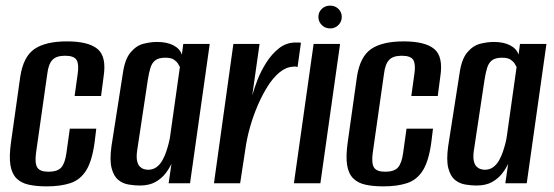

<svg xmlns="http://www.w3.org/2000/svg" viewBox="-20 -651 1967 682"><path d="M146 11Q109 11 82 5Q55 -1 38.5 -17.5Q22 -34 17 -64.5Q12 -95 19 -145L52 -379Q63 -450 102.5 -477Q142 -504 218 -504Q294 -504 326.5 -477Q359 -450 348 -379L339 -310H245L256 -389Q261 -423 252 -438Q243 -453 211 -453Q180 -453 166 -438Q152 -423 148 -389L108 -108Q103 -71 112.5 -56Q122 -41 152 -41Q184 -41 197.5 -56Q211 -71 216 -108L228 -194H322L316 -145Q307 -79 286 -45.5Q265 -12 230 -0.5Q195 11 146 11Z M476 8Q458 8 437 4.5Q416 1 400 -12Q384 -25 376.5 -53.5Q369 -82 376 -132L416 -388Q423 -440 443.5 -464.5Q464 -489 489.5 -495.5Q515 -502 538 -502Q573 -502 596 -490Q619 -478 626 -457L631 -495H725L655 0H579L589 -69Q581 -52 567.5 -34.5Q554 -17 532 -4.5Q510 8 476 8ZM506 -48Q523 -48 535.5 -57Q548 -66 556.5 -81Q565 -96 570.5 -112.5Q576 -129 579.5 -143Q583 -157 584 -165L619 -413Q617 -417 612.5 -424.5Q608 -432 598 -439Q588 -446 567 -446Q544 -446 532 -437Q520 -428 514.5 -410.5Q509 -393 505 -367L467 -115Q464 -93 467 -79.5Q470 -66 476.5 -59.5Q483 -53 491 -50.5Q499 -48 506 -48Z M740 0 809 -495H902L876 -312Q882 -334 894 -365.5Q906 -397 925.5 -428Q945 -459 971 -479.5Q997 -500 1030 -500Q1034 -500 1040 -500Q1046 -500 1049 -499L1037 -413Q1035 -414 1030.5 -414.5Q1026 -415 1021 -414Q996 -413 973 -394Q950 -375 930.5 -344Q911 -313 895 -275.5Q879 -238 868 -199Q857 -160 852 -124L833 0Z M1024 0 1094 -495H1188L1118 0ZM1153 -550Q1135 -550 1123 -562Q1111 -574 1111 -591Q1111 -608 1123 -619.5Q1135 -631 1153 -631Q1170 -631 1182 -619.5Q1194 -608 1194 -591Q1194 -574 1182 -562Q1170 -550 1153 -550Z M1342 11Q1305 11 1278 5Q1251 -1 1234.5 -17.5Q1218 -34 1213 -64.5Q1208 -95 1215 -145L1248 -379Q1259 -450 1298.5 -477Q1338 -504 1414 -504Q1490 -504 1522.5 -477Q1555 -450 1544 -379L1535 -310H1441L1452 -389Q1457 -423 1448 -438Q1439 -453 1407 -453Q1376 -453 1362 -438Q1348 -423 1344 -389L1304 -108Q1299 -71 1308.5 -56Q1318 -41 1348 -41Q1380 -41 1393.5 -56Q1407 -71 1412 -108L1424 -194H1518L1512 -145Q1503 -79 1482 -45.5Q1461 -12 1426 -0.5Q1391 11 1342 11Z M1672 8Q1654 8 1633 4.5Q1612 1 1596 -12Q1580 -25 1572.5 -53.5Q1565 -82 1572 -132L1612 -388Q1619 -440 1639.5 -464.5Q1660 -489 1685.5 -495.5Q1711 -502 1734 -502Q1769 -502 1792 -490Q1815 -478 1822 -457L1827 -495H1921L1851 0H1775L1785 -69Q1777 -52 1763.5 -34.5Q1750 -17 1728 -4.5Q1706 8 1672 8ZM1702 -48Q1719 -48 1731.5 -57Q1744 -66 1752.5 -81Q1761 -96 1766.5 -112.5Q1772 -129 1775.5 -143Q1779 -157 1780 -165L1815 -413Q1813 -417 1808.5 -424.5Q1804 -432 1794 -439Q1784 -446 1763 -446Q1740 -446 1728 -437Q1716 -428 1710.5 -410.5Q1705 -393 1701 -367L1663 -115Q1660 -93 1663 -79.5Q1666 -66 1672.5 -59.5Q1679 -53 1687 -50.5Q1695 -48 1702 -48Z"/></svg>

Font: Alumni Sans Thin SemiBold
Style: Italic
Weight: 600
Italic angle: -8°
Version: Version 1.016